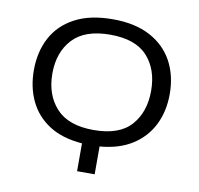

<svg xmlns="http://www.w3.org/2000/svg" viewBox="-80 -808 923 892"><g transform="rotate(10 381.5 -362.0)"><path d="M382.8 -724.1Q486.8 -724.1 558.1 -686.3Q629.4 -648.4 665.8 -581.5Q702.1 -514.6 702.1 -427.2Q702.1 -346.2 670.2 -282Q638.2 -217.8 576.2 -178.2Q514.2 -138.7 423.3 -131.3V0H340.3V-131.3Q246.1 -138.7 184.3 -178.5Q122.6 -218.3 91.8 -282.7Q61 -347.2 61 -428.2Q61 -514.2 96.4 -581.1Q131.8 -647.9 203.4 -686Q274.9 -724.1 382.8 -724.1ZM382.8 -651.4Q263.2 -651.4 205.8 -589.6Q148.4 -527.8 148.4 -427.2Q148.4 -327.1 205.6 -264.4Q262.7 -201.7 382.3 -201.7Q503.4 -201.7 558.8 -264.4Q614.3 -327.1 614.3 -427.2Q614.3 -528.3 558.1 -589.8Q502 -651.4 382.8 -651.4Z"/></g></svg>

Font: Open Sans
Style: Regular
Weight: 400
Designer: Monotype Design Team
Foundry: Monotype Imaging Inc.
Version: Version 3.000; ttfautohint (v1.8.4)